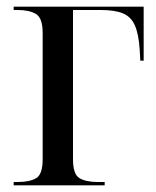

<svg xmlns="http://www.w3.org/2000/svg" viewBox="-20 -556 469 576"><path d="M21 0V-10H33Q69 -10 88.5 -21.5Q108 -33 108 -78V-457Q108 -502 88 -514Q68 -526 33 -526H21V-536H411V-374H401L399 -408Q396 -454 384.5 -480Q373 -506 348.5 -516Q324 -526 282 -526H199V-78Q199 -33 218.5 -21.5Q238 -10 273 -10H294V0Z"/></svg>

Font: Noto Serif Display SemiCondensed
Style: Regular
Weight: 400
Width: 4
Designer: Monotype Design Team
Foundry: Monotype Imaging Inc.
Version: Version 2.009